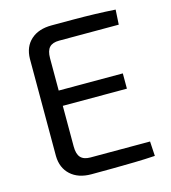

<svg xmlns="http://www.w3.org/2000/svg" viewBox="-105 -776 769 862"><g transform="rotate(-15 280.0 -345.0)"><path d="M214 -691Q264 -691 314.5 -691Q365 -691 414.5 -689.5Q464 -688 510 -685L506 -616H229Q198 -616 183.5 -600.5Q169 -585 169 -550V-140Q169 -105 183.5 -89Q198 -73 229 -73H506L510 -5Q464 -2 414.5 -1Q365 0 314.5 0.5Q264 1 214 1Q153 1 117.5 -31.5Q82 -64 81 -119V-571Q82 -627 117.5 -659Q153 -691 214 -691ZM99 -400H467V-329H99Z"/></g></svg>

Font: Exo 2
Style: Regular
Weight: 400
Designer: Natanael Gama
Foundry: Natanael Gama
Version: Version 2.010